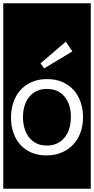

<svg xmlns="http://www.w3.org/2000/svg" viewBox="-32 -937 573 1170"><path d="M409 -624 369 -683 215 -551 237 -520ZM255 -455Q201 -455 160 -436.5Q119 -418 91 -386Q63 -354 49 -311Q35 -268 35 -219Q35 -169 50 -127Q65 -85 92.5 -54.5Q120 -24 160 -7Q200 10 251 10Q302 10 343.5 -7.5Q385 -25 414 -56Q443 -87 458.5 -129.5Q474 -172 474 -223Q474 -270 460 -312.5Q446 -355 418.5 -386.5Q391 -418 350 -436.5Q309 -455 255 -455ZM253 -50Q217 -50 190 -63.5Q163 -77 145 -100Q127 -123 117.5 -155Q108 -187 108 -223Q108 -260 117.5 -291.5Q127 -323 145.5 -346Q164 -369 191 -382Q218 -395 253 -395Q323 -395 361.5 -348Q400 -301 400 -224Q400 -186 390.5 -154.5Q381 -123 362 -99.5Q343 -76 316 -63Q289 -50 253 -50ZM-12 -917H521V213H-12Z"/></svg>

Font: Zilla Slab Regular Highlight
Style: Regular
Weight: 410
Designer: Typotheque Type Foundry
Foundry: Typotheque type foundry
Version: Version 1.0; 2017